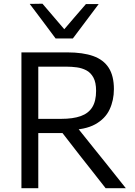

<svg xmlns="http://www.w3.org/2000/svg" viewBox="-20 -988 710 1008"><path d="M92.5 0Q92.5 -59.5 92.5 -114.5Q92.5 -169.5 92.5 -235.5V-475Q92.5 -541.5 92.5 -597.5Q92.5 -653.5 92.5 -713Q121 -713 158.2 -713Q195.5 -713 239.8 -713Q284 -713 333.5 -713Q415 -713 469.2 -693.8Q523.5 -674.5 550.8 -632Q578 -589.5 578 -520Q578 -461.5 555.2 -413Q532.5 -364.5 479.5 -335.2Q426.5 -306 336 -305.5L364.5 -345L477 -204.5Q503.5 -172 533 -135Q562.5 -98 590.5 -62.8Q618.5 -27.5 640.5 0H534.5Q499 -45 466.2 -87Q433.5 -129 401.5 -169L273.5 -334L329 -289.5H165.5V-364H301Q363.5 -364 404 -378.5Q444.5 -393 464.5 -425.2Q484.5 -457.5 484.5 -511Q484.5 -555.5 470.2 -581.2Q456 -607 432.8 -619Q409.5 -631 382.5 -634.5Q355.5 -638 330.5 -638H120.5L181 -700Q181 -638.5 181 -583Q181 -527.5 181 -462V-235.5Q181 -169.5 181 -114.5Q181 -59.5 181 0ZM272 -786Q238 -832 204 -877.2Q170 -922.5 136 -967.5L203 -968.5Q234.5 -931.5 265.8 -895Q297 -858.5 329.5 -820.5H305.5Q337.5 -858 368.5 -894.2Q399.5 -930.5 431 -966.5H498Q464.5 -922 430.8 -877Q397 -832 362.5 -786Z"/></svg>

Font: Commissioner Thin
Style: Regular
Weight: 400
Version: Version 1.000